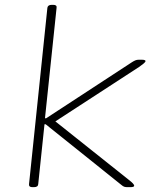

<svg xmlns="http://www.w3.org/2000/svg" viewBox="-20 -772 655 794"><path d="M114 2Q99 2 100 -10L176 -740Q178 -752 194 -752H200Q216 -752 214 -740L166 -283H171L526 -515Q534 -520 540 -522.5Q546 -525 554 -525H566Q582 -525 582 -519Q581 -515 572.5 -508Q564 -501 555 -495L209 -270L513 -28Q535 -11 535 -4Q535 2 518 2H507Q500 2 494.5 0.5Q489 -1 481 -8L169 -258H164L138 -10Q137 2 120 2Z"/></svg>

Font: Asap Expanded Expanded Thin
Style: Italic
Weight: 100
Width: 7
Italic angle: -6°
Designer: Pablo Cosgaya
Foundry: Omnibus-Type
Version: Version 3.001; ttfautohint (v1.8.4.7-5d5b)